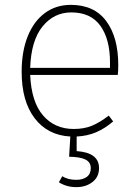

<svg xmlns="http://www.w3.org/2000/svg" viewBox="-20 -551 568 789"><path d="M464 -243H104Q109 -132 157 -76.5Q205 -21 283 -21Q325 -21 357 -34Q389 -47 427 -76L445 -52Q411 -23 375 -7.5Q339 8 295 10V70Q387 76 387 140Q387 176 360 197Q333 218 294 218Q253 218 222 198L236 173Q258 188 294 188Q320 188 336.5 176Q353 164 353 140Q353 116 332 105Q311 94 264 93L269 10Q176 5 122.5 -65Q69 -135 69 -256Q69 -340 94 -402Q119 -464 164.5 -497.5Q210 -531 271 -531Q367 -531 416.5 -464.5Q466 -398 466 -283Q466 -261 464 -243ZM432 -295Q432 -390 392.5 -445Q353 -500 273 -500Q202 -500 155 -442.5Q108 -385 104 -272H432Z"/></svg>

Font: FiraGO UltraLight
Style: Regular
Weight: 200
Designer: bBox Type
Foundry: bBox Type GmbH
Version: Version 1.001